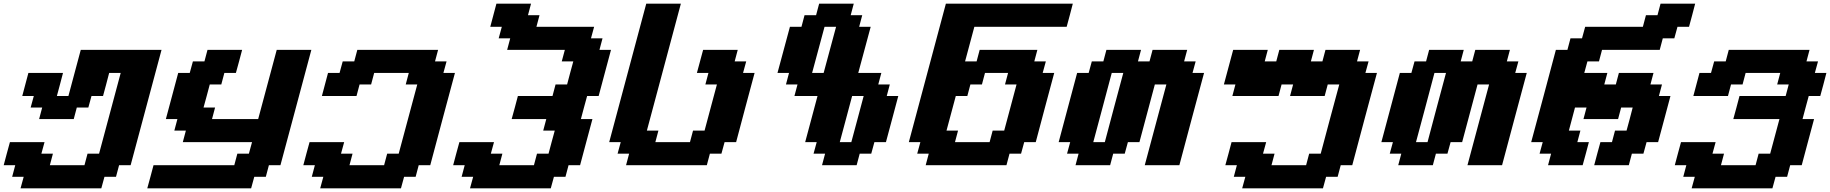

<svg xmlns="http://www.w3.org/2000/svg" viewBox="-20 -895 9913 1040"><path d="M91.3 125H528.8L545.9 62.5H608.4L625 0H687.5Q715.3 -104 771.2 -312.3Q827.1 -520.5 855 -625H417.5Q406.2 -583.5 384 -500Q361.8 -416.5 350.6 -375H288.1Q293.9 -396 304.9 -437.5Q315.9 -479 321.3 -500H133.8Q128.4 -479 117.2 -437.5Q106 -396 100.6 -375H163.1L146 -312.5H208.5L191.9 -250H379.4L396 -312.5H458.5L475.6 -375H538.1Q543.9 -395.5 554.9 -437.3Q565.9 -479 571.3 -500H633.8L516.6 -62.5H454.1L437.5 0H250L266.6 -62.5H204.1L221.2 -125H33.7Q27.8 -104 16.6 -62.5Q5.4 -21 0 0H62.5L45.9 62.5H108.4Z M777.8 125H1340.3L1357.4 62.5H1419.9L1436.5 0H1499Q1526.9 -104 1582.8 -312.3Q1638.7 -520.5 1666.5 -625H1479Q1461.9 -562.5 1428.7 -437.5Q1395.5 -312.5 1378.4 -250H1128.4L1145 -312.5H1082.5Q1088.4 -333 1099.6 -375Q1110.8 -417 1116.2 -437.5H1178.7L1195.3 -500H1257.8Q1263.7 -520.5 1274.9 -562.3Q1286.1 -604 1291.5 -625H1104L1087.4 -562.5H1024.9L1007.8 -500H945.3Q934.1 -458 911.9 -375Q889.6 -292 878.4 -250H940.9L924.3 -187.5H986.8L970.2 -125H1345.2L1328.1 -62.5H1265.6L1249 0H811.5Q806.2 21 794.9 62.5Q783.7 104 777.8 125Z M1714.4 125H2151.9L2168.9 62.5H2231.4L2248 0H2310.5Q2332.5 -83 2377.2 -250Q2421.9 -417 2444.3 -500H2381.8L2398.9 -562.5H2336.4L2353 -625H1915.5L1898.9 -562.5H1836.4L1819.3 -500H1756.8Q1751.5 -479 1740.2 -437.5Q1729 -396 1723.6 -375H1911.1L1927.7 -437.5H1990.2L2006.8 -500H2194.3L2177.7 -437.5H2240.2Q2223.6 -375 2189.9 -250Q2156.2 -125 2139.6 -62.5H2077.1L2060.5 0H1873L1889.6 -62.5H1827.1L1844.2 -125H1656.7Q1650.9 -104 1639.6 -62.5Q1628.4 -21 1623 0H1685.5L1668.9 62.5H1731.4Z M2525.9 125H2963.4L2980.5 62.5H3043L3059.6 0H3122.1Q3133.3 -42 3155.5 -125.2Q3177.7 -208.5 3189 -250H3126.5Q3131.8 -270.5 3143.1 -312.3Q3154.3 -354 3160.2 -375H3222.7Q3233.9 -416.5 3256.1 -500Q3278.3 -583.5 3289.6 -625H3227.1L3243.7 -687.5H3181.2L3198.2 -750H2885.7L2902.3 -812.5H2839.8L2856.4 -875H2668.9Q2663.6 -854 2652.3 -812.5Q2641.1 -771 2635.7 -750H2698.2L2681.2 -687.5H2743.7L2727.1 -625H3039.6L3022.9 -562.5H3085.4Q3079.6 -542 3068.4 -500.2Q3057.1 -458.5 3051.8 -437.5H2989.3L2972.7 -375H2785.2Q2779.8 -354 2768.6 -312.3Q2757.3 -270.5 2751.5 -250H2939L2922.4 -187.5H2984.9Q2979 -166.5 2967.8 -124.8Q2956.5 -83 2951.2 -62.5H2888.7L2872.1 0H2684.6L2701.2 -62.5H2638.7L2655.8 -125H2468.3Q2462.4 -104 2451.2 -62.5Q2439.9 -21 2434.6 0H2497.1L2480.5 62.5H2543Z M3371.1 0H3808.6L3825.2 -62.5H3887.7L3904.8 -125H3967.3Q3983.9 -187.5 4017.1 -312.5Q4050.3 -437.5 4067.4 -500H4004.9L4022 -562.5H3959.5L3976.1 -625H3788.6Q3783.2 -604 3771.7 -562.3Q3760.3 -520.5 3754.9 -500H3817.4L3800.8 -437.5H3863.3Q3852.1 -396 3829.8 -312.5Q3807.6 -229 3796.4 -187.5H3733.9L3717.3 -125H3529.8L3546.4 -187.5H3483.9L3668 -875H3480.5L3279.8 -125H3342.3L3325.2 -62.5H3387.7Z M4432.6 0H4620.1L4636.7 -62.5H4699.2L4716.3 -125H4778.8Q4790 -166.5 4812.3 -249.8Q4834.5 -333 4845.7 -375H4783.2L4799.8 -437.5H4737.3L4753.9 -500H4628.9Q4640.1 -541.5 4662.6 -625Q4685.1 -708.5 4696.3 -750H4633.8L4650.4 -812.5H4587.9L4604.5 -875H4417L4400.4 -812.5H4337.9L4321.3 -750H4258.8Q4247.6 -708.5 4225.1 -625Q4202.6 -541.5 4191.4 -500H4253.9L4237.3 -437.5H4299.8L4283.2 -375H4408.2Q4397 -333 4374.8 -250Q4352.5 -167 4341.3 -125H4403.8L4386.7 -62.5H4449.2ZM4591.3 -125H4528.8Q4540 -167 4562.3 -250Q4584.5 -333 4595.7 -375H4658.2Q4647 -333 4624.8 -249.8Q4602.5 -166.5 4591.3 -125ZM4441.4 -500H4378.9Q4390.1 -541.5 4412.6 -625Q4435.1 -708.5 4446.3 -750H4508.8Q4497.6 -708.5 4475.1 -625Q4452.6 -541.5 4441.4 -500Z M4994.1 0H5431.6L5448.2 -62.5H5510.7L5527.8 -125H5590.3Q5606.9 -187.5 5640.1 -312.5Q5673.3 -437.5 5690.4 -500H5627.9L5645 -562.5H5582.5L5599.1 -625H5286.6L5270 -562.5H5207.5L5257.8 -750H5757.8Q5763.7 -770.5 5774.7 -812.5Q5785.6 -854.5 5791 -875H5103.5L4902.8 -125H4965.3L4948.2 -62.5H5010.7ZM5340.3 -125H5152.8L5169.4 -187.5H5106.9L5157.2 -375H5219.7L5236.3 -437.5H5298.8L5315.4 -500H5440.4L5423.8 -437.5H5486.3Q5475.1 -396 5452.9 -312.5Q5430.7 -229 5419.4 -187.5H5356.9Z M6180.7 0H6368.2Q6390.1 -83 6434.8 -250Q6479.5 -417 6502 -500H6439.5L6456.5 -562.5H6394L6410.6 -625H6223.1L6206.5 -562.5H6144L6160.6 -625H5973.1L5956.5 -562.5H5894L5877 -500H5814.5Q5797.9 -437.5 5764.4 -312.5Q5731 -187.5 5714.4 -125H5776.9L5759.8 -62.5H5822.3L5805.7 0H5993.2L6009.8 -62.5H6072.3L6089.4 -125H6151.9L6235.4 -437.5H6297.9ZM5964.4 -125H5901.9Q5918.9 -187.5 5952.1 -312.5Q5985.4 -437.5 6002 -500H6064.5Q6047.4 -437.5 6014.2 -312.5Q5981 -187.5 5964.4 -125Z M6708.5 125H7146L7163.1 62.5H7225.6L7242.2 0H7304.7Q7326.7 -83 7371.3 -250Q7416 -417 7438.5 -500H7376L7393.1 -562.5H7330.6L7347.2 -625H7159.7L7143.1 -562.5H7080.6L7097.2 -625H6909.7L6893.1 -562.5H6830.6L6847.2 -625H6659.7L6609.4 -437.5H6671.9L6655.3 -375H6905.3L6921.9 -437.5H6984.4L6967.8 -375H7155.3L7171.9 -437.5H7234.4Q7217.3 -375 7183.8 -250Q7150.4 -125 7133.8 -62.5H7071.3L7054.7 0H6867.2L6883.8 -62.5H6821.3L6838.4 -125H6650.9Q6645.5 -104 6634.3 -62.5Q6623 -21 6617.2 0H6679.7L6663.1 62.5H6725.6Z M7928.7 0H8116.2Q8138.2 -83 8182.9 -250Q8227.5 -417 8250 -500H8187.5L8204.6 -562.5H8142.1L8158.7 -625H7971.2L7954.6 -562.5H7892.1L7908.7 -625H7721.2L7704.6 -562.5H7642.1L7625 -500H7562.5Q7545.9 -437.5 7512.5 -312.5Q7479 -187.5 7462.4 -125H7524.9L7507.8 -62.5H7570.3L7553.7 0H7741.2L7757.8 -62.5H7820.3L7837.4 -125H7899.9L7983.4 -437.5H8045.9ZM7712.4 -125H7649.9Q7667 -187.5 7700.2 -312.5Q7733.4 -437.5 7750 -500H7812.5Q7795.4 -437.5 7762.2 -312.5Q7729 -187.5 7712.4 -125Z M8615.2 0H8802.7L8819.3 -62.5H8881.8L8898.9 -125H8961.4Q8972.7 -166.5 8994.9 -249.8Q9017.1 -333 9028.3 -375H8965.8L8982.4 -437.5H8919.9L8936.5 -500H8749L8732.4 -437.5H8669.9L8686.5 -500H8561.5L8578.6 -562.5H8641.1L8657.7 -625H8970.2L8986.8 -687.5H9049.3L9066.4 -750H9128.9Q9134.8 -770.5 9145.8 -812.5Q9156.7 -854.5 9162.1 -875H8974.6L8958 -812.5H8895.5L8878.9 -750H8566.4L8549.3 -687.5H8486.8L8470.2 -625H8407.7Q8385.7 -542 8341.1 -375Q8296.4 -208 8273.9 -125H8336.4L8319.3 -62.5H8381.8L8365.2 0H8552.7Q8558.6 -21 8569.8 -62.5Q8581.1 -104 8586.4 -125H8523.9L8540.5 -187.5H8478Q8483.4 -208 8494.6 -249.8Q8505.9 -291.5 8511.2 -312.5H8573.7L8557.1 -250H8744.6L8761.2 -312.5H8823.7Q8818.4 -291.5 8807.4 -249.8Q8796.4 -208 8790.5 -187.5H8728L8711.4 -125H8648.9Q8643.1 -104 8631.8 -62.5Q8620.6 -21 8615.2 0Z M9143.1 125H9580.6L9597.7 62.5H9660.2L9676.8 0H9739.3Q9750.5 -42 9772.7 -125.2Q9794.9 -208.5 9806.2 -250H9743.7Q9749 -270.5 9760.3 -312.3Q9771.5 -354 9777.3 -375H9839.8Q9845.7 -395.5 9856.7 -437.3Q9867.7 -479 9873 -500H9810.5L9827.6 -562.5H9765.1L9781.7 -625H9344.2L9327.6 -562.5H9265.1L9248 -500H9185.5Q9180.2 -479 9168.9 -437.5Q9157.7 -396 9152.3 -375H9339.8L9356.4 -437.5H9418.9L9435.5 -500H9623L9606.4 -437.5H9668.9L9652.3 -375H9402.3Q9397 -354 9385.7 -312.3Q9374.5 -270.5 9368.7 -250H9618.7L9568.4 -62.5H9505.9L9489.3 0H9301.8L9318.4 -62.5H9255.9L9272.9 -125H9085.4Q9079.6 -104 9068.4 -62.5Q9057.1 -21 9051.8 0H9114.3L9097.7 62.5H9160.2Z"/></svg>

Font: Faithful 32x
Style: SemiboldOblique
Weight: 400
Foundry: Faithful Resource Pack
Version: Version 1.0; January 27, 2023